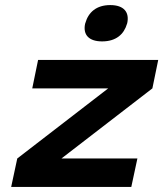

<svg xmlns="http://www.w3.org/2000/svg" viewBox="-20 -736 643 756"><path d="M130 -500 107 -388H406L48 -112L24 0H497L521 -112H222L580 -388L603 -500ZM315 -642C306 -598 331 -573 382 -573C437 -573 468 -601 480 -642L481 -645C490 -687 469 -716 414 -716C360 -716 328 -688 316 -645Z"/></svg>

Font: LT Wave Bold
Style: Italic
Weight: 700
Designer: Daniel Lyons
Version: Version 2.5 (Glyphs App)